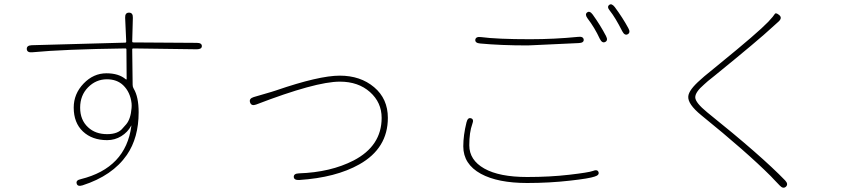

<svg xmlns="http://www.w3.org/2000/svg" viewBox="-20 -836 4000 896"><path d="M365 29Q342 36 338 21Q333 5 357 0Q567 -52 593 -248Q594 -253 592 -249Q576 -219 546 -200.5Q516 -182 480 -182Q410 -182 367 -222.5Q324 -263 324 -334Q324 -398 370 -446Q416 -494 477 -494Q534 -494 567 -466Q571 -463 571 -468L570 -605Q570 -610 565 -610Q276 -606 130 -592Q106 -590 105 -607Q104 -624 128 -625L564 -637Q569 -637 569 -642L564 -753Q563 -777 582 -777Q601 -777 600 -753L597 -643Q597 -638 602 -638L898 -636Q922 -636 922 -621Q922 -606 898 -606L602 -610Q597 -610 597 -605L599 -440Q599 -430 604 -422Q627 -384 627 -312Q627 -193 572 -113Q505 -16 365 29ZM480 -210Q531 -210 553 -238Q561 -247 569 -256Q590 -281 594 -332Q595 -343 594 -354Q588 -406 555 -438Q526 -466 479 -466Q428 -466 391 -428.5Q354 -391 354 -333.5Q354 -276 391 -242Q425 -210 480 -210Z M1376 4Q1352 5 1351 -10Q1350 -26 1375 -27Q1523 -32 1630 -87Q1761 -155 1761 -286Q1761 -358 1706.5 -406.5Q1652 -455 1566 -455Q1453 -455 1175 -348Q1153 -340 1147 -358Q1141 -376 1164 -383L1246 -407Q1257 -410 1268 -414Q1469 -483 1565.5 -483Q1662 -483 1726 -429Q1790 -375 1790 -286Q1790 -144 1657 -69Q1547 -7 1376 4Z M2440 18Q2303 18 2224 -25Q2142 -70 2142 -153Q2142 -205 2157 -265Q2163 -289 2178 -284Q2193 -280 2184 -257Q2170 -219 2170 -158Q2170 -89 2240 -49.5Q2310 -10 2440 -10Q2546 -10 2636.5 -20.5Q2727 -31 2746 -38Q2768 -47 2773 -33Q2778 -19 2755 -12Q2730 -3 2640 7Q2544 18 2440 18ZM2466 -625Q2454 -624 2442 -624Q2317 -624 2221 -633Q2197 -635 2198 -650Q2200 -666 2224 -663Q2299 -653 2454 -653Q2568 -653 2678 -664Q2702 -667 2704 -651Q2705 -636 2681 -635ZM2804 -640Q2790 -633 2779 -655Q2755 -707 2722 -750Q2708 -769 2720 -778Q2732 -787 2746 -768Q2782 -718 2808 -668Q2819 -647 2804 -640ZM2909 -676Q2895 -669 2884 -690Q2851 -755 2826 -786Q2811 -804 2823 -813Q2834 -822 2849 -803Q2886 -753 2912 -705Q2924 -684 2909 -676Z M3648 35Q3635 47 3619 30L3593 3Q3585 -6 3577 -14Q3464 -127 3253 -298Q3188 -351 3192 -387Q3195 -417 3249 -464Q3258 -472 3267 -480L3339 -539Q3516 -683 3565 -734Q3591 -762 3595.5 -770.5Q3600 -779 3616 -766Q3632 -753 3614 -736L3584 -709Q3522 -651 3314 -482L3284 -458Q3275 -450 3266 -442Q3224 -406 3224.5 -381.5Q3225 -357 3280 -312Q3533 -109 3644 6Q3660 23 3648 35Z"/></svg>

Font: Resource Han Rounded KR ExtraLight
Style: Regular
Weight: 250
Designer: Cyano Hao (round all glyphs); Ryoko NISHIZUKA 西塚涼子 (kana, bopomofo & ideographs); Paul D. Hunt (Latin, Greek & Cyrillic)
Foundry: Cyano Hao
Version: 0.990